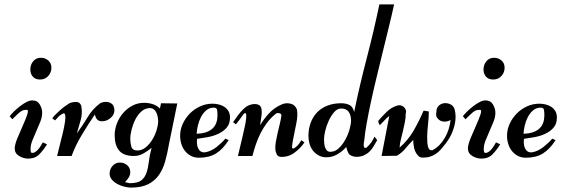

<svg xmlns="http://www.w3.org/2000/svg" viewBox="-20 -710 2562 874"><path d="M162 -348Q141 -348 129.5 -361Q118 -374 118 -394Q118 -415 131 -431Q144 -447 166 -447Q186 -447 200 -434.5Q214 -422 214 -402Q214 -380 199.5 -364Q185 -348 162 -348ZM127 -253Q150 -253 161 -234.5Q172 -216 172 -197Q172 -177 163.5 -156Q155 -135 145.5 -113.5Q136 -92 127.5 -71Q119 -50 119 -31Q119 -27 120 -20.5Q121 -14 127 -14Q135 -14 142.5 -19.5Q150 -25 156 -32.5Q162 -40 167 -48.5Q172 -57 175 -62L194 -53Q178 -27 159 -7.5Q140 12 108 12Q87 12 67 0Q47 -12 47 -34Q47 -51 59 -80.5Q71 -110 84 -138.5Q97 -167 104 -188.5Q111 -210 102 -210Q93 -210 87 -208.5Q81 -207 74.5 -202.5Q68 -198 59 -189.5Q50 -181 36 -167L24 -181Q31 -190 43.5 -202.5Q56 -215 71 -226.5Q86 -238 100.5 -245.5Q115 -253 127 -253Z M218 -171Q222 -178 231.5 -187.5Q241 -197 252 -207Q263 -217 274.5 -225.5Q286 -234 296 -240Q310 -246 327 -246Q344 -246 350 -228Q356 -196 347.5 -164Q339 -132 330 -103Q356 -138 378.5 -176Q401 -214 436 -240Q443 -244 452.5 -245.5Q462 -247 471 -245.5Q480 -244 487.5 -238.5Q495 -233 498 -224Q502 -212 500 -200.5Q498 -189 490 -179.5Q482 -170 470 -164Q458 -158 443 -158Q418 -158 412 -189Q383 -147 353 -97Q323 -47 306 0H240Q246 -27 255.5 -63Q265 -99 271.5 -130Q278 -161 277.5 -180Q277 -199 264 -192Q250 -184 244.5 -177Q239 -170 231 -162Z M636 -242Q656 -242 675 -236Q694 -230 708 -216L713 -240L787 -239L749 -53Q742 -12 732 24Q722 60 703.5 86.5Q685 113 654.5 128.5Q624 144 576 144Q564 144 547 140Q530 136 515 128Q500 120 489.5 108Q479 96 479 80Q479 60 492.5 45Q506 30 526 30Q545 30 559 42Q573 54 573 74Q573 87 565.5 98.5Q558 110 549 119L570 124Q606 124 622.5 111.5Q639 99 646.5 77.5Q654 56 657.5 26.5Q661 -3 670 -37Q653 -23 633 -11.5Q613 0 589 0Q543 0 522.5 -24.5Q502 -49 502 -94Q502 -121 512 -147.5Q522 -174 540 -195Q558 -216 582.5 -229Q607 -242 636 -242ZM573 -78Q573 -59 578 -42Q583 -25 606 -25Q626 -25 643.5 -39.5Q661 -54 673.5 -74.5Q686 -95 693 -118Q700 -141 700 -158Q700 -167 698 -177.5Q696 -188 692 -197Q688 -206 680.5 -212Q673 -218 663 -218Q641 -218 624 -203Q607 -188 596 -166Q585 -144 579 -120Q573 -96 573 -78Z M1027 -175Q1027 -146 1011.5 -128.5Q996 -111 973 -100.5Q950 -90 924 -85.5Q898 -81 877 -78Q876 -69 876.5 -57.5Q877 -46 881.5 -36Q886 -26 894 -20.5Q902 -15 916 -17Q942 -22 966 -41Q990 -60 1006 -79L1021 -72Q995 -31 963.5 -11.5Q932 8 886 8Q865 8 849 -0.5Q833 -9 822 -23Q811 -37 805.5 -55Q800 -73 800 -92Q800 -121 812.5 -147.5Q825 -174 845 -194Q865 -214 891.5 -226Q918 -238 947 -238Q962 -238 976 -234.5Q990 -231 1001.5 -223.5Q1013 -216 1020 -204Q1027 -192 1027 -175ZM897 -103Q932 -108 951 -128.5Q970 -149 970 -186Q970 -197 968.5 -208.5Q967 -220 953 -220Q933 -220 918.5 -207.5Q904 -195 894.5 -176.5Q885 -158 880.5 -137.5Q876 -117 875 -101Z M1261 -234Q1279 -243 1301 -238.5Q1323 -234 1332 -211Q1336 -185 1329.5 -151.5Q1323 -118 1317 -89.5Q1311 -61 1309.5 -44.5Q1308 -28 1322 -37Q1334 -46 1340 -54Q1346 -62 1351 -71Q1353 -71 1357 -68Q1361 -65 1366 -62Q1349 -36 1320.5 -15Q1292 6 1257 4Q1244 2 1240 -7Q1236 -16 1234 -24Q1232 -44 1235.5 -64Q1239 -84 1243.5 -103.5Q1248 -123 1253 -143Q1258 -163 1261 -184Q1261 -193 1250.5 -195Q1240 -197 1234 -191Q1212 -173 1195.5 -151Q1179 -129 1166.5 -104.5Q1154 -80 1145 -53.5Q1136 -27 1129 0H1063Q1067 -17 1072.5 -39.5Q1078 -62 1083.5 -86Q1089 -110 1094 -132.5Q1099 -155 1100.5 -170.5Q1102 -186 1099.5 -192.5Q1097 -199 1089 -191Q1081 -179 1072 -167.5Q1063 -156 1054 -144L1041 -154Q1054 -173 1062.5 -184Q1071 -195 1077 -202Q1083 -209 1087.5 -213Q1092 -217 1098 -222Q1105 -228 1116 -232Q1127 -236 1138 -236.5Q1149 -237 1158 -232.5Q1167 -228 1170 -216Q1173 -198 1169.5 -178Q1166 -158 1164 -140Q1182 -170 1205.5 -195Q1229 -220 1261 -234Z M1638 -70Q1635 -55 1635.5 -48Q1636 -41 1638.5 -38.5Q1641 -36 1643.5 -36.5Q1646 -37 1648 -38Q1661 -49 1669.5 -61Q1678 -73 1685 -88L1697 -72Q1689 -58 1681 -44.5Q1673 -31 1662.5 -20.5Q1652 -10 1637 -3Q1622 4 1600 4Q1573 1 1566 -13Q1559 -27 1556 -41Q1539 -21 1515.5 -7.5Q1492 6 1466 6Q1446 6 1430.5 -2.5Q1415 -11 1404.5 -24.5Q1394 -38 1389 -55.5Q1384 -73 1384 -91Q1384 -123 1394 -150.5Q1404 -178 1423 -198Q1442 -218 1470 -229Q1498 -240 1533 -240Q1555 -240 1571 -232Q1587 -224 1592 -200Q1618 -325 1649.5 -445.5Q1681 -566 1707 -690H1774Q1765 -648 1752 -595Q1739 -542 1725 -484.5Q1711 -427 1696.5 -367.5Q1682 -308 1670 -253Q1658 -198 1649.5 -150.5Q1641 -103 1638 -70ZM1533 -216Q1515 -216 1501 -199.5Q1487 -183 1476.5 -160.5Q1466 -138 1460.5 -114.5Q1455 -91 1455 -77Q1455 -68 1456 -57.5Q1457 -47 1460 -38.5Q1463 -30 1468.5 -24.5Q1474 -19 1484 -19Q1505 -19 1522 -35Q1539 -51 1551.5 -73.5Q1564 -96 1571 -120.5Q1578 -145 1578 -162Q1578 -185 1567.5 -200.5Q1557 -216 1533 -216Z M1967 -209Q1970 -224 1981 -232Q1992 -240 2005.5 -240.5Q2019 -241 2031.5 -234.5Q2044 -228 2049 -214Q2058 -182 2050.5 -146.5Q2043 -111 2026 -82Q2010 -56 1987 -30Q1964 -4 1932 5Q1921 7 1905.5 7.5Q1890 8 1881 -4Q1869 -18 1865 -37Q1861 -56 1861 -73Q1841 -53 1825.5 -34Q1810 -15 1787 -1L1717 0L1752 -182Q1741 -174 1731 -163Q1721 -152 1709 -140Q1706 -146 1704 -149.5Q1702 -153 1702 -160Q1719 -180 1740 -200.5Q1761 -221 1787 -229Q1794 -232 1802.5 -230.5Q1811 -229 1817 -224Q1823 -219 1826.5 -211Q1830 -203 1827 -194Q1827 -174 1823 -154Q1819 -134 1814.5 -114.5Q1810 -95 1805 -76Q1800 -57 1799 -38Q1837 -71 1862.5 -115Q1888 -159 1908 -206Q1915 -206 1920.5 -204.5Q1926 -203 1932 -203Q1932 -177 1928.5 -145.5Q1925 -114 1924.5 -86.5Q1924 -59 1928.5 -41.5Q1933 -24 1948 -26Q1966 -35 1980.5 -50Q1995 -65 2005.5 -83.5Q2016 -102 2022.5 -122.5Q2029 -143 2031 -164Q2025 -160 2017 -158Q2009 -156 2000 -156.5Q1991 -157 1983 -161.5Q1975 -166 1969 -175Q1964 -184 1965.5 -192.5Q1967 -201 1967 -209Z M2225 -348Q2204 -348 2192.5 -361Q2181 -374 2181 -394Q2181 -415 2194 -431Q2207 -447 2229 -447Q2249 -447 2263 -434.5Q2277 -422 2277 -402Q2277 -380 2262.5 -364Q2248 -348 2225 -348ZM2190 -253Q2213 -253 2224 -234.5Q2235 -216 2235 -197Q2235 -177 2226.5 -156Q2218 -135 2208.5 -113.5Q2199 -92 2190.5 -71Q2182 -50 2182 -31Q2182 -27 2183 -20.5Q2184 -14 2190 -14Q2198 -14 2205.5 -19.5Q2213 -25 2219 -32.5Q2225 -40 2230 -48.5Q2235 -57 2238 -62L2257 -53Q2241 -27 2222 -7.5Q2203 12 2171 12Q2150 12 2130 0Q2110 -12 2110 -34Q2110 -51 2122 -80.5Q2134 -110 2147 -138.5Q2160 -167 2167 -188.5Q2174 -210 2165 -210Q2156 -210 2150 -208.5Q2144 -207 2137.5 -202.5Q2131 -198 2122 -189.5Q2113 -181 2099 -167L2087 -181Q2094 -190 2106.5 -202.5Q2119 -215 2134 -226.5Q2149 -238 2163.5 -245.5Q2178 -253 2190 -253Z M2515 -175Q2515 -146 2499.5 -128.5Q2484 -111 2461 -100.5Q2438 -90 2412 -85.5Q2386 -81 2365 -78Q2364 -69 2364.5 -57.5Q2365 -46 2369.5 -36Q2374 -26 2382 -20.5Q2390 -15 2404 -17Q2430 -22 2454 -41Q2478 -60 2494 -79L2509 -72Q2483 -31 2451.5 -11.5Q2420 8 2374 8Q2353 8 2337 -0.5Q2321 -9 2310 -23Q2299 -37 2293.5 -55Q2288 -73 2288 -92Q2288 -121 2300.5 -147.5Q2313 -174 2333 -194Q2353 -214 2379.5 -226Q2406 -238 2435 -238Q2450 -238 2464 -234.5Q2478 -231 2489.5 -223.5Q2501 -216 2508 -204Q2515 -192 2515 -175ZM2385 -103Q2420 -108 2439 -128.5Q2458 -149 2458 -186Q2458 -197 2456.5 -208.5Q2455 -220 2441 -220Q2421 -220 2406.5 -207.5Q2392 -195 2382.5 -176.5Q2373 -158 2368.5 -137.5Q2364 -117 2363 -101Z"/></svg>

Font: Lucien Schoenschriftv CAT
Style: Regular
Weight: 400
Designer: Lucian Bernhard 1928
Foundry: CAT-Fonts Peter Wiegel
Version: Version 1.000